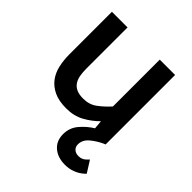

<svg xmlns="http://www.w3.org/2000/svg" viewBox="-196 -621 965 965"><g transform="rotate(45 287.0 -138.5)"><path d="M394 -66Q361 -33 320 -10.5Q279 12 225 12Q171 12 136 -5Q101 -22 80.5 -50Q60 -78 52 -114.5Q44 -151 44 -190V-494H155V-201Q155 -174 159 -152.5Q163 -131 173.5 -115.5Q184 -100 202.5 -91.5Q221 -83 250 -83Q293 -83 324 -106Q355 -129 384 -161V-494H493V0L485 3Q450 19 422 42.5Q394 66 394 98Q394 116 406 127Q418 138 438 138Q462 138 478 122L491 109L530 171L523 178Q502 197 476 207Q450 217 421 217Q369 217 337 189.5Q305 162 305 114Q305 69 333.5 35.5Q362 2 398 -20Z"/></g></svg>

Font: Codetta
Style: Bold
Weight: 700
Designer: Ulrich Proeller
Foundry: PROSA GmbH
Version: Version 2.00;September 29, 2018;FontCreator 11.5.0.2427 64-b